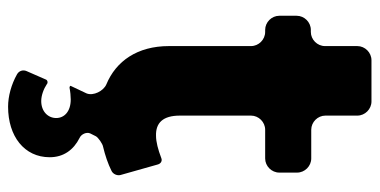

<svg xmlns="http://www.w3.org/2000/svg" viewBox="-252 -452 939 475"><g transform="rotate(90 217.5 -214.5)"><path d="M343 0C364 -5 385 -12 403 -21C411 -25 415 -35 413 -43L387 -135C385 -143 378 -147 371 -144C350 -136 331 -131 316 -131C284 -130 266 -148 266 -190V-366C266 -385 282 -401 301 -401H372C391 -401 407 -417 407 -436V-480C407 -499 391 -515 372 -515H301C282 -515 266 -531 266 -550V-629C266 -648 250 -664 231 -664H129C110 -664 94 -648 94 -629V-549C94 -530 78 -514 59 -514H54C35 -514 19 -498 19 -479V-436C19 -417 35 -401 54 -401H59C78 -401 94 -385 94 -366V-163C94 -85 131 -32 189 -8C205 -1 218 24 211 41L193 79C191 81 194 83 197 83C207 81 218 80 226 80C256 80 272 96 272 116C272 136 256 153 230 153C216 153 200 147 188 139C185 136 179 137 177 141L156 189C152 198 155 208 164 213C189 227 218 235 244 235C317 235 369 195 369 132C369 98 351 73 321 58C312 54 306 41 310 32L317 18C320 12 336 1 343 0Z"/></g></svg>

Font: Trueno
Style: RoundBd
Weight: 700
Designer: Julieta Ulanovsky, Jasper
Foundry: Julieta Ulanovsky, Cannot Into Space Fonts
Version: Version 3.001